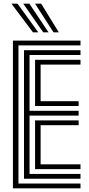

<svg xmlns="http://www.w3.org/2000/svg" viewBox="-20 -1020 484 1040"><path d="M50 0V-800H416V-774H80V-26H416V0ZM170 -104V-368H406V-342H200V-130H416V-104ZM110 -52V-748H416V-722H140V-420H406V-394H140V-78H416V-52ZM170 -446V-696H416V-670H200V-472H406V-446ZM158.5 -845 42 -1000H75L187.2 -845ZM214.2 -845 106 -1000H139L242.8 -845ZM269.8 -845 170 -1000H203L298.5 -845Z"/></svg>

Font: Big Shoulders Inline Text Thin Black
Style: Regular
Weight: 900
Version: Version 2.002